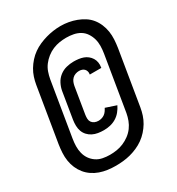

<svg xmlns="http://www.w3.org/2000/svg" viewBox="-196 -881 993 1080"><g transform="rotate(-30 300.0 -341.5)"><path d="M281 -130Q262 -130 243.5 -133Q225 -136 209 -144Q193 -152 181 -165Q169 -178 163 -194.5Q157 -211 156.5 -230Q156 -249 159 -268L187 -439Q191 -462 202.5 -484.5Q214 -507 234 -522.5Q254 -538 278 -544Q302 -550 325 -550Q341 -550 357 -548Q373 -546 387 -541Q401 -536 413 -526.5Q425 -517 433 -504Q441 -491 443.5 -475.5Q446 -460 443 -444Q443 -443 443 -442.5Q443 -442 443 -441H368Q368 -441 368 -441.5Q368 -442 368 -442Q370 -452 367.5 -461Q365 -470 359 -476.5Q353 -483 344 -486Q335 -489 325 -489Q314 -489 302 -485Q290 -481 281 -472Q272 -463 267.5 -451.5Q263 -440 261 -429L233 -258Q231 -245 231.5 -232.5Q232 -220 238.5 -210.5Q245 -201 256.5 -196Q268 -191 281 -191Q291 -191 301.5 -194Q312 -197 320.5 -203Q329 -209 335.5 -218Q342 -227 347 -237L416 -214Q407 -195 393 -178Q379 -161 360.5 -150Q342 -139 321.5 -134.5Q301 -130 281 -130ZM240 77Q213 77 187 73.5Q161 70 137 61.5Q113 53 92.5 39Q72 25 56.5 6Q41 -13 31 -36Q21 -59 17 -84.5Q13 -110 14.5 -136.5Q16 -163 20 -189L78 -541Q82 -565 89.5 -588Q97 -611 109.5 -632Q122 -653 139 -672Q156 -691 176.5 -705.5Q197 -720 220 -730Q243 -740 266 -746.5Q289 -753 313 -756.5Q337 -760 361 -760Q387 -760 412.5 -755.5Q438 -751 462 -742Q486 -733 507 -719.5Q528 -706 543.5 -687Q559 -668 569 -644.5Q579 -621 583 -595.5Q587 -570 585.5 -543.5Q584 -517 580 -491L522 -139Q518 -115 510.5 -92Q503 -69 490.5 -48Q478 -27 461 -8Q444 11 423.5 25.5Q403 40 380 50Q357 60 334 66Q311 72 287 74.5Q263 77 240 77ZM241 7Q264 7 286 3.5Q308 0 329.5 -9Q351 -18 370.5 -32.5Q390 -47 404 -66Q418 -85 426 -106.5Q434 -128 438 -150L496 -502Q500 -526 500.5 -550Q501 -574 495 -595.5Q489 -617 476.5 -636Q464 -655 445 -666.5Q426 -678 403 -682.5Q380 -687 356 -687Q334 -687 312 -683.5Q290 -680 268.5 -671Q247 -662 228 -647Q209 -632 195 -613.5Q181 -595 173.5 -573.5Q166 -552 162 -530L104 -178Q100 -154 99.5 -130.5Q99 -107 104.5 -85Q110 -63 122.5 -45Q135 -27 153.5 -14.5Q172 -2 195 2.5Q218 7 241 7Z"/></g></svg>

Font: Iosevka Curly Heavy Extended
Style: Italic
Weight: 900
Width: 7
Italic angle: -9°
Monospace: yes
Designer: Belleve Invis
Foundry: Belleve Invis
Version: Version 11.1.0; ttfautohint (v1.8.3)